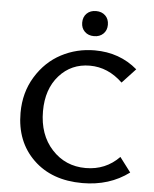

<svg xmlns="http://www.w3.org/2000/svg" viewBox="-58 -912 778 968"><g transform="rotate(5 330.5 -428.0)"><path d="M324 -799Q324 -828 342 -845.5Q360 -863 389 -863Q418 -863 436 -845.5Q454 -828 454 -799Q454 -771 436 -753.5Q418 -736 389 -736Q360 -736 342 -753.5Q324 -771 324 -799ZM395 7Q240 7 147 -83Q54 -173 54 -319Q54 -422 103.5 -502.5Q153 -583 231 -624Q309 -665 400 -665Q526 -665 616 -588L548 -515Q474 -586 382 -586Q288 -586 227 -517.5Q166 -449 166 -337Q166 -218 234 -144Q302 -70 405 -70Q506 -70 575 -141L631 -67Q532 7 395 7Z"/></g></svg>

Font: EauTestText Semibold
Style: Regular
Weight: 600
Designer: Christian Thalmann (Catharsis Fonts)
Version: Version 0.001;PS 000.001;hotconv 1.0.88;makeotf.lib2.5.64775